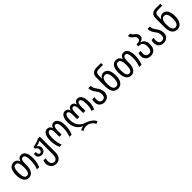

<svg xmlns="http://www.w3.org/2000/svg" viewBox="464 -2697 4880 4880"><g transform="rotate(-45 2904.5 -256.5)"><path d="M229 10C353 10 414 -99 414 -269V-326C414 -436 443 -475 493 -475C549 -475 575 -410 575 -277C575 -179 559 -89 525 0H605C642 -92 659 -178 659 -280C659 -446 603 -547 501 -547C438 -547 390 -513 372 -439H368C348 -513 292 -547 231 -547C107 -547 46 -446 46 -269C46 -98 112 10 229 10ZM231 -62C160 -62 131 -135 131 -269C131 -404 159 -475 231 -475C301 -475 330 -404 330 -269C330 -134 301 -62 231 -62Z M975 250C1095 250 1164 165 1164 19V-537H1097C1033 -501 951 -477 862 -464V-404C900 -394 930 -366 930 -308C930 -265 911 -232 873 -232C836 -232 815 -260 815 -299C815 -311 817 -322 819 -332H750C746 -320 744 -306 744 -291C744 -222 795 -170 873 -170C949 -170 1004 -225 1004 -303C1004 -360 971 -400 935 -417V-420C989 -428 1042 -446 1081 -467V14C1081 116 1049 178 974 178C896 178 867 109 867 50C867 12 873 -21 880 -44H803C792 -16 784 10 784 54C784 146 846 250 975 250Z M1334 0H1414C1380 -88 1363 -176 1363 -276C1363 -411 1389 -475 1447 -475C1493 -475 1513 -425 1513 -328V-182H1593V-328C1593 -428 1615 -475 1659 -475C1717 -475 1744 -410 1744 -277C1744 -179 1727 -89 1693 0H1773C1811 -92 1828 -178 1828 -277C1828 -446 1772 -547 1667 -547C1610 -547 1571 -513 1554 -455H1552C1535 -513 1498 -547 1438 -547C1333 -547 1279 -446 1279 -277C1279 -177 1295 -94 1334 0Z M2411 250 2478 222C2437 125 2336 68 2233 34C2111 -8 2004 -91 2004 -299C2004 -414 2030 -475 2083 -475C2129 -475 2149 -425 2149 -328V-182H2229V-328C2229 -428 2251 -475 2298 -475C2348 -475 2368 -426 2368 -328V-182H2448V-328C2448 -427 2469 -475 2513 -475C2567 -475 2593 -411 2593 -277C2593 -204 2584 -139 2556 -71L2629 -48C2663 -123 2677 -195 2677 -277C2677 -446 2623 -547 2523 -547C2464 -547 2426 -513 2409 -455H2406C2390 -513 2352 -547 2298 -547C2246 -547 2207 -513 2190 -455H2188C2171 -513 2134 -547 2074 -547C1974 -547 1920 -449 1920 -299C1920 -112 2013 6 2132 52V55C2096 57 2052 73 2023 91L2050 145C2088 122 2139 106 2190 106C2277 106 2369 161 2411 250Z M2947 10C3051 10 3131 -58 3131 -178C3131 -269 3091 -325 3052 -379C3019 -424 2990 -470 2990 -537H2907C2907 -438 2948 -386 2984 -337C3016 -294 3046 -252 3046 -178C3046 -102 3010 -62 2947 -62C2883 -62 2847 -104 2847 -177C2847 -210 2850 -236 2857 -265H2779C2770 -235 2764 -209 2764 -173C2764 -54 2839 10 2947 10Z M3435 10C3564 10 3633 -97 3633 -268C3633 -448 3568 -547 3459 -547C3400 -547 3354 -517 3325 -468H3321C3323 -494 3325 -523 3325 -543V-587C3325 -657 3365 -690 3428 -690H3588V-760H3418C3320 -760 3242 -704 3242 -586V-266C3242 -79 3312 10 3435 10ZM3436 -62C3358 -62 3324 -134 3324 -256V-275C3324 -408 3357 -474 3442 -474C3514 -474 3548 -399 3548 -266C3548 -136 3513 -62 3436 -62Z M3908 10C4032 10 4093 -99 4093 -269V-326C4093 -436 4122 -475 4172 -475C4228 -475 4254 -410 4254 -277C4254 -179 4238 -89 4204 0H4284C4321 -92 4338 -178 4338 -280C4338 -446 4282 -547 4180 -547C4117 -547 4069 -513 4051 -439H4047C4027 -513 3971 -547 3910 -547C3786 -547 3725 -446 3725 -269C3725 -98 3791 10 3908 10ZM3910 -62C3839 -62 3810 -135 3810 -269C3810 -404 3838 -475 3910 -475C3980 -475 4009 -404 4009 -269C4009 -134 3980 -62 3910 -62Z M4615 10C4732 10 4807 -70 4807 -220C4807 -344 4741 -407 4668 -422V-426C4741 -443 4784 -476 4784 -543C4784 -609 4747 -645 4708 -674C4673 -702 4644 -725 4644 -763H4560C4560 -694 4602 -665 4642 -634C4672 -611 4699 -586 4699 -539C4699 -492 4669 -459 4598 -459H4561V-386H4597C4675 -386 4722 -327 4722 -223C4722 -116 4686 -62 4615 -62C4548 -62 4508 -104 4508 -177C4508 -210 4511 -236 4518 -265H4440C4431 -235 4425 -209 4425 -173C4425 -54 4504 10 4615 10Z M5077 10C5181 10 5261 -58 5261 -178C5261 -269 5221 -325 5182 -379C5149 -424 5120 -470 5120 -537H5037C5037 -438 5078 -386 5114 -337C5146 -294 5176 -252 5176 -178C5176 -102 5140 -62 5077 -62C5013 -62 4977 -104 4977 -177C4977 -210 4980 -236 4987 -265H4909C4900 -235 4894 -209 4894 -173C4894 -54 4969 10 5077 10Z M5565 10C5694 10 5763 -97 5763 -268C5763 -448 5698 -547 5589 -547C5530 -547 5484 -517 5455 -468H5451C5453 -494 5455 -523 5455 -543V-587C5455 -657 5495 -690 5558 -690H5718V-760H5548C5450 -760 5372 -704 5372 -586V-266C5372 -79 5442 10 5565 10ZM5566 -62C5488 -62 5454 -134 5454 -256V-275C5454 -408 5487 -474 5572 -474C5644 -474 5678 -399 5678 -266C5678 -136 5643 -62 5566 -62Z"/></g></svg>

Font: Noto Sans Georgian Condensed
Style: Regular
Weight: 400
Width: 3
Designer: Monotype Design Team, Akaki Razmadze
Foundry: Google LLC
Version: Version 2.005